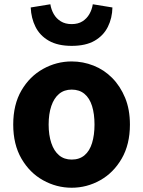

<svg xmlns="http://www.w3.org/2000/svg" viewBox="-20 -866 671 900"><path d="M316 14Q245 14 182 -21Q119 -56 80.5 -122.5Q42 -189 42 -282Q42 -376 80.5 -442Q119 -508 182 -543Q245 -578 316 -578Q369 -578 418.5 -558.5Q468 -539 506 -500.5Q544 -462 566.5 -407.5Q589 -353 589 -282Q589 -189 550.5 -122.5Q512 -56 449.5 -21Q387 14 316 14ZM316 -118Q352 -118 376 -138Q400 -158 411.5 -195.5Q423 -233 423 -282Q423 -332 411.5 -369Q400 -406 376 -426Q352 -446 316 -446Q281 -446 257 -426Q233 -406 220.5 -369Q208 -332 208 -282Q208 -233 220.5 -195.5Q233 -158 257 -138Q281 -118 316 -118ZM316 -651Q251 -651 209 -675Q167 -699 146.5 -740Q126 -781 124 -831L216 -846Q220 -821 232 -800Q244 -779 265 -766Q286 -753 316 -753Q346 -753 366.5 -766Q387 -779 399 -800Q411 -821 415 -846L507 -831Q506 -781 485.5 -740Q465 -699 423.5 -675Q382 -651 316 -651Z"/></svg>

Font: Noto Sans TC ExtraBold
Style: Regular
Weight: 800
Designer: Ryoko NISHIZUKA  (kana, bopomofo & ideographs); Paul D. Hunt (Latin, Greek & Cyrillic); Sandoll Communications , Soo-you
Foundry: Adobe
Version: Version 2.004-H2;hotconv 1.0.118;makeotfexe 2.5.65603